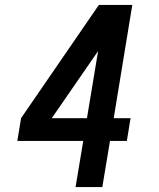

<svg xmlns="http://www.w3.org/2000/svg" viewBox="-20 -755 640 775"><path d="M285 0 316 -186H50L65 -278L379 -735H514L439 -278H507L492 -186H424L393 0ZM189 -278H331L376 -549Z"/></svg>

Font: Iosevka Aile Semibold Oblique
Style: Regular
Weight: 600
Italic angle: -9°
Designer: Belleve Invis
Foundry: Belleve Invis
Version: Version 31.1.0; ttfautohint (v1.8.4)